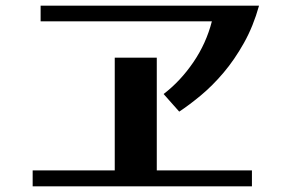

<svg xmlns="http://www.w3.org/2000/svg" viewBox="-20 -644 1040 676"><path d="M123 -569V-624H892Q872 -552 839 -493Q806 -434 767 -388Q728 -342 687 -308Q646 -274 611 -251L556 -313Q615 -358 660.5 -424.5Q706 -491 726 -569ZM95 -44H384V-441H532V-44H867V12H95Z"/></svg>

Font: Cafe24 ClassicType
Style: Regular
Weight: 400
Designer: Cafe24 thkim, hmlim, mnelim & 4IR
Foundry: Cafe24
Version: Version 1.000